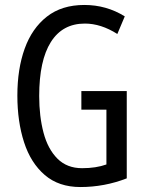

<svg xmlns="http://www.w3.org/2000/svg" viewBox="-20 -744 585 774"><path d="M308 -377H491V-25Q401 10 304 10Q217 10 160.5 -38.5Q104 -87 77 -170.5Q50 -254 50 -359Q50 -466 79.5 -548Q109 -630 169 -677Q229 -724 320 -724Q409 -724 483 -678L453 -607Q387 -649 322 -649Q232 -649 185 -574.5Q138 -500 138 -357Q138 -275 155.5 -209Q173 -143 211.5 -104.5Q250 -66 311 -66Q367 -66 409 -81V-302H308Z"/></svg>

Font: Noto Sans Khmer UI ExtraCondensed
Style: Regular
Weight: 400
Width: 2
Designer: Danh Hong and the Monotype Design Team
Foundry: Monotype Imaging Inc.
Version: Version 2.002; ttfautohint (v1.8.4.7-5d5b)